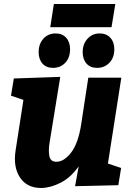

<svg xmlns="http://www.w3.org/2000/svg" viewBox="-20 -925 661 959"><path d="M186 14Q114 14 79.5 -39Q45 -92 58 -174L97 -426L35 -447L49 -533L281 -541L228 -215Q221 -174 226.5 -145.5Q232 -117 262 -117Q299 -117 334.5 -162Q370 -207 385 -301L421 -537H586L519 -108L585 -86L571 0L355 5L373 -94Q334 -39 284 -13Q234 13 186 14ZM556 -905 537 -789H231L249 -905ZM245 -586Q211 -586 192 -607.5Q173 -629 173 -665Q173 -705 196.5 -731.5Q220 -758 258 -758Q291 -758 310.5 -736.5Q330 -715 330 -679Q330 -637 306 -611.5Q282 -586 245 -586ZM465 -586Q431 -586 412 -607.5Q393 -629 393 -665Q393 -705 417 -731.5Q441 -758 478 -758Q511 -758 531 -736.5Q551 -715 551 -679Q551 -637 526.5 -611.5Q502 -586 465 -586Z"/></svg>

Font: Bitter ExtraBold
Style: Italic
Weight: 800
Italic angle: -9°
Designer: Sol Matas, and Bitter project Authors
Foundry: Sol Matas
Version: Version 2.001